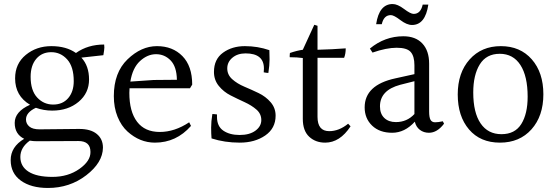

<svg xmlns="http://www.w3.org/2000/svg" viewBox="-20 -745 2759 953"><path d="M346 -342Q346 -414 313.5 -450Q281 -486 234.5 -486Q188 -486 160 -453Q132 -420 132 -364Q132 -296 164.5 -261Q197 -226 244 -226Q291 -226 318.5 -258Q346 -290 346 -342ZM128 -47Q81 -13 81 34Q81 81 121.5 107Q162 133 240 133Q318 133 374 93.5Q430 54 429 9Q429 -45 369 -45L165 -44Q144 -44 128 -47ZM374 -105Q430 -105 460.5 -80Q491 -55 491 -12Q490 62 408 125Q326 188 218 188Q134 188 83.5 151.5Q33 115 33 49.5Q33 -16 100 -56Q53 -79 53 -135Q53 -191 129 -225Q55 -269 55 -356Q55 -429 108 -472.5Q161 -516 235 -516Q309 -516 357 -482Q416 -524 497 -524Q498 -520 498 -509.5Q498 -499 493 -471L384 -459Q422 -418 422 -350.5Q422 -283 370 -239.5Q318 -196 239 -196Q197 -196 158 -210Q109 -187 109 -152Q109 -131 125.5 -117Q142 -103 176 -103L370 -105Q372 -105 374 -105Z M627 -340 743 -348 858 -349Q857 -414 827 -445Q797 -476 754.5 -476Q712 -476 675 -442Q638 -408 627 -340ZM622 -284Q622 -191 660.5 -140.5Q699 -90 773 -90Q847 -90 919 -138L928 -120Q855 -37 749 -37Q674 -37 613 -92Q582 -120 563.5 -165.5Q545 -211 545 -268Q545 -385 613 -450.5Q681 -516 759 -516Q837 -516 885.5 -466.5Q934 -417 934 -325Q928 -314 923 -307H623Q622 -300 622 -284Z M1042 -388Q1042 -451 1087 -483.5Q1132 -516 1195.5 -516Q1259 -516 1317 -496Q1318 -479 1318 -450Q1318 -421 1312 -383Q1304 -383 1289 -386Q1290 -396 1290 -405Q1290 -480 1199 -480Q1159 -480 1133.5 -458.5Q1108 -437 1108 -405.5Q1108 -374 1132.5 -352Q1157 -330 1192.5 -315Q1228 -300 1263.5 -283Q1299 -266 1323.5 -237.5Q1348 -209 1348 -171Q1348 -108 1296.5 -72.5Q1245 -37 1170 -37Q1095 -37 1030 -58Q1028 -81 1028 -111.5Q1028 -142 1034 -179Q1043 -179 1057 -177Q1057 -171 1057 -165Q1057 -118 1088.5 -96.5Q1120 -75 1169.5 -75Q1219 -75 1248 -96.5Q1277 -118 1277 -149Q1277 -180 1253 -201Q1229 -222 1194 -238Q1159 -254 1124.5 -271.5Q1090 -289 1066 -318.5Q1042 -348 1042 -388Z M1594 -37Q1546 -37 1514.5 -66.5Q1483 -96 1483 -155V-457Q1455 -461 1418 -461Q1418 -464 1418 -469.5Q1418 -475 1419 -482Q1454 -494 1483 -498L1540 -622L1556 -617V-498Q1632 -500 1696 -505Q1696 -478 1688 -458H1556V-165Q1556 -94 1614 -94Q1663 -94 1708 -131L1720 -118Q1667 -37 1594 -37Z M2025 -621Q1999 -621 1967 -645.5Q1935 -670 1920 -670Q1885 -670 1875 -625H1847Q1862 -725 1929 -725Q1953 -725 1985.5 -700.5Q2018 -676 2033 -676Q2068 -676 2078 -722H2106Q2091 -621 2025 -621ZM1866 -217Q1866 -180 1887.5 -159.5Q1909 -139 1945 -139Q2000 -139 2037 -179V-342L1966 -324Q1866 -297 1866 -217ZM2109 -86Q2083 -86 2064 -100.5Q2045 -115 2039 -141Q1989 -86 1926.5 -86Q1864 -86 1827 -121.5Q1790 -157 1790 -212Q1790 -323 1942 -356L2037 -377V-421Q2037 -466 2018.5 -487Q2000 -508 1949 -508Q1898 -508 1829 -484L1816 -504Q1890 -565 1982 -565Q2043 -565 2076.5 -529Q2110 -493 2110 -429V-192Q2110 -162 2117 -150Q2124 -138 2139.5 -138Q2155 -138 2178 -143L2184 -131Q2150 -86 2109 -86Z M2599 -265Q2599 -367 2563 -422.5Q2527 -478 2460.5 -478Q2394 -478 2361.5 -425.5Q2329 -373 2329 -286Q2329 -186 2365.5 -132.5Q2402 -79 2469 -79Q2536 -79 2567.5 -129.5Q2599 -180 2599 -265ZM2466 -516Q2562 -516 2619.5 -450.5Q2677 -385 2677 -277Q2677 -169 2618 -103Q2559 -37 2461.5 -37Q2364 -37 2308 -102.5Q2252 -168 2252 -276Q2252 -384 2311 -450Q2370 -516 2466 -516Z"/></svg>

Font: Halant
Style: Regular
Weight: 400
Designer: Hitesh Malaviya (Devanagari), Satya Rajpurohit (Latin)
Foundry: Indian Type Foundry
Version: Version 1.101;PS 1.0;hotconv 1.0.78;makeotf.lib2.5.61930; tt